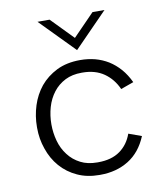

<svg xmlns="http://www.w3.org/2000/svg" viewBox="-80 -763 718 837"><g transform="rotate(-10 279.0 -345.0)"><path d="M297 7.5H293Q239 7.5 196.5 -12Q152.5 -32 122 -67Q91.5 -102 76 -148.5Q60.5 -192.5 60.5 -241.5V-246Q60.5 -293.5 75 -339.5Q89.5 -385 118.5 -421Q148 -456.5 192 -478.5Q236.5 -500.5 296.5 -500.5Q330.5 -500.5 362 -492.5Q393.5 -484 420.5 -467.5Q447.5 -450.5 470 -425Q492 -399.5 508 -365.5L451 -345Q430.5 -391 392 -418Q353 -445 296.5 -445H293Q251.5 -445 220.5 -429.5Q188 -413 167 -385.5Q145.5 -357.5 135 -321.5Q124.5 -285 124.5 -246Q124.5 -208 134.5 -172Q144.5 -136 166 -108.5Q187 -80.5 219.5 -64Q250.5 -48 293 -48H297Q356.5 -48 394 -75Q431 -101.5 447.5 -148L504.5 -127.5Q476.5 -59.5 422.5 -26Q368.5 7.5 297 7.5ZM291 -545.5 142.5 -697H196L291 -599.5L386 -697H439Z"/></g></svg>

Font: Acari Sans Neue
Style: Regular
Weight: 400
Designer: Alfredo Marco Pradil (font), Cristiano Sobral (main changes)
Foundry: Hanken Design Co. (font), Cristiano Sobral (main changes)
Version: Version 2.459;March 19, 2022;FontCreator 14.0.0.2808 64-bit;